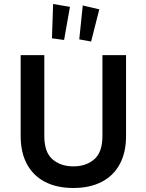

<svg xmlns="http://www.w3.org/2000/svg" viewBox="-20 -924 730 958"><path d="M83.1 -649H201.1V-245Q201.1 -164.8 241.7 -129.4Q282.3 -93.9 346 -93.9Q409.9 -93.9 450.5 -129.4Q491.1 -164.8 491.1 -245V-649H608.9V-245Q608.9 -163.1 577.6 -105.1Q546.2 -47.1 487.4 -16.6Q428.5 14 346 14Q263.5 14 204.6 -16.6Q145.8 -47.1 114.4 -105.1Q83.1 -163.1 83.1 -245ZM434.6 -716.7 375.5 -727.6 392.9 -896.7 475.4 -877.4ZM299.8 -724.6 239.2 -732.8 245 -904.1 329 -889.8Z"/></svg>

Font: Karla
Style: Regular
Weight: 400
Designer: Jonathan Pinhorn
Version: Version 2.004;gftools[0.9.33]